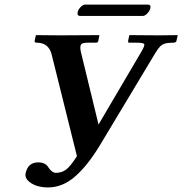

<svg xmlns="http://www.w3.org/2000/svg" viewBox="-20 -800 799 842"><path d="M225.1 -42Q250 -42 269 -55.7Q288.1 -69.3 317.4 -115.2L207 -559.1Q194.3 -613.3 140.1 -612.8Q135.7 -612.8 133.5 -615Q131.3 -617.2 131.8 -621.1L137.2 -645L138.2 -646Q201.2 -645 242.2 -645L414.6 -646L416 -645L411.1 -621.1Q409.7 -613.3 402.3 -612.8H364.3Q340.8 -612.8 335.4 -604.7Q330.1 -596.7 334 -575.2L412.1 -253.9L601.1 -575.2Q616.2 -601.6 612.1 -607.2Q607.9 -612.8 576.2 -612.8H546.4Q540.5 -612.8 542 -621.1L546.9 -645L549.3 -646Q635.3 -645 677.2 -645L757.3 -646L759.3 -645L753.9 -621.1Q752.4 -613.3 741.2 -612.8Q717.3 -612.8 704.3 -609.1Q691.4 -605.5 682.1 -596.2Q672.9 -586.9 660.2 -565.9L417 -161.1Q363.3 -72.8 308.6 -25.4Q253.9 22 190.4 22Q146 22 116.7 3.2Q87.4 -15.6 92.3 -40Q102.5 -87.9 147.5 -87.9Q180.2 -87.9 192.9 -64.9Q208.5 -42 225.1 -42ZM606 -730H332Q316.9 -730 320.8 -748Q322.8 -757.8 333.3 -768.8Q343.8 -779.8 353 -779.8H628.9Q643.1 -779.8 639.2 -763.2Q636.7 -752.4 626.2 -741.2Q615.7 -730 606 -730Z"/></svg>

Font: Linux Libertine Slanted
Style: Semibold Slanted
Weight: 600
Designer: Philipp H. Poll
Foundry: Philipp H. Poll
Version: Version 5.1.1